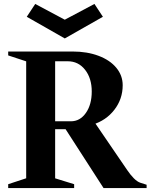

<svg xmlns="http://www.w3.org/2000/svg" viewBox="-20 -964 771 984"><path d="M22 -20 122.2 -53 114.2 -41.6V-658.4L122.2 -647L22 -680V-700H352Q426.4 -700 485 -678Q543.6 -656 576.2 -616.5Q608.8 -577 608.8 -527Q608.8 -456.8 566.2 -401.5Q523.6 -346.2 453.6 -325L459.2 -345.2L632 -92.2Q649.4 -66.6 666.2 -49.9Q683 -33.2 698.2 -27.8L731.4 -17.2V0H510.8L308.6 -313.6L327.2 -301.8H248.2L262.6 -315V-41.6L254.6 -52.6L360 -20V0H22ZM254.2 -342.4H343.6Q390.2 -342.4 420.2 -385.3Q450.2 -428.2 450.2 -495Q450.2 -563 415.9 -606.5Q381.6 -650 327.4 -650H254.2L262.6 -660.2V-334ZM117.2 -878 160.6 -943.8 312 -863 464 -943.8 507.4 -878 312 -767Z"/></svg>

Font: Wittgenstein
Style: Regular
Weight: 400
Designer: Jörg Drees
Foundry: Jörg Drees
Version: Version 1.003;Glyphs 3.1.2 (3151)